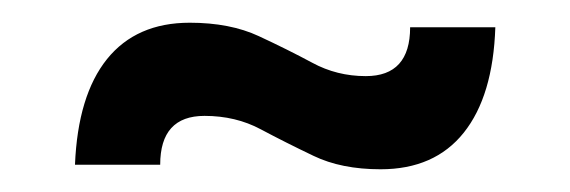

<svg xmlns="http://www.w3.org/2000/svg" viewBox="-20 -443 502 169"><path d="M315 -294Q280.5 -294 256 -305.8Q231.5 -317.5 209.5 -329.2Q187.5 -341 160 -341Q121 -341 121 -298H46Q48.5 -359 74.2 -391Q100 -423 147 -423Q182.5 -423 207.8 -411.2Q233 -399.5 254.8 -387.8Q276.5 -376 302 -376Q341 -376 341 -419H416Q414 -358.5 388.2 -326.2Q362.5 -294 315 -294Z"/></svg>

Font: Cabin Resolve
Style: Regular-Resolve
Weight: 400
Designer: Pablo Impallari
Foundry: Pablo Impallari. http://www.impallari.com Igino Marini. http://www.ikern.com
Version: Version 3.001